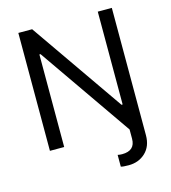

<svg xmlns="http://www.w3.org/2000/svg" viewBox="-132 -833 1018 1144"><g transform="rotate(-15 376.5 -261.0)"><path d="M578.1 -727.3H664.8V58.2Q664.8 126.1 623.4 165.3Q582 204.5 519.9 204.5Q484.4 204.5 471.6 200.3V127.8Q485.8 130.7 498.6 130.7Q579.5 130.7 579.5 56.8V0L183.2 -571H176.1V0H88.1V-727.3H173.3L571 -154.8H578.1Z"/></g></svg>

Font: TID UI
Style: Regular
Weight: 400
Designer: The TID Project Authors
Foundry: Bakken & Bæck
Version: Version 1.001;hotconv 1.0.109;makeotfexe 2.5.65596